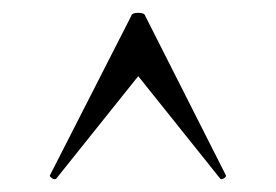

<svg xmlns="http://www.w3.org/2000/svg" viewBox="-20 -654 432 300"><path d="M333 -379Q333 -377 329 -375Q325 -373 324 -375L196 -535L68 -375Q67 -374 65 -374Q63 -374 60 -376.5Q57 -379 58 -380L185 -629Q186 -634 196 -634Q206 -634 207 -629L333 -380Z"/></svg>

Font: Cormorant Infant Medium
Style: Regular
Weight: 500
Designer: Christian Thalmann (Catharsis Fonts)
Version: Version 3.000